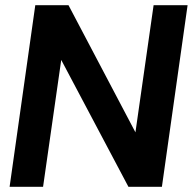

<svg xmlns="http://www.w3.org/2000/svg" viewBox="-20 -720 743 740"><path d="M17 0 116 -700H244L502 -210L572 -700H703L604 0H475L216 -489L146 0Z"/></svg>

Font: Host Grotesk
Style: Bold Italic
Weight: 700
Italic angle: -8°
Designer: Doğukan Karapınar
Foundry: Element Type
Version: Version 1.003; ttfautohint (v1.8.4.7-5d5b)